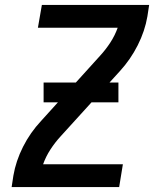

<svg xmlns="http://www.w3.org/2000/svg" viewBox="-20 -755 640 775"><path d="M27 0 34 -46Q44 -105 73 -162.5Q102 -220 146 -267L384 -530Q407 -555 425.5 -583.5Q444 -612 455 -643H133L149 -735H582L575 -689Q565 -630 536 -572.5Q507 -515 464 -468L344 -336L225 -205Q202 -180 183.5 -151.5Q165 -123 154 -92H476L461 0ZM458 -342H156V-422H458Z"/></svg>

Font: Iosevka Curly SmBdExObl
Style: Regular
Weight: 600
Width: 7
Italic angle: -9°
Monospace: yes
Designer: Belleve Invis
Foundry: Belleve Invis
Version: Version 11.1.0; ttfautohint (v1.8.3)